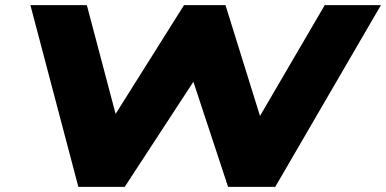

<svg xmlns="http://www.w3.org/2000/svg" viewBox="-20 -725 1498 745"><path d="M284 0 98 -705H317L441 -236H399L694 -705H855L1001 -236H966L1240 -705H1458L1048 0H865L725 -424H741L464 0Z"/></svg>

Font: Nunito Sans 10pt Expanded Black
Style: Italic
Weight: 900
Width: 7
Italic angle: -9°
Designer: Vernon Adams
Foundry: Vernon Adams
Version: Version 3.101;gftools[0.9.27]